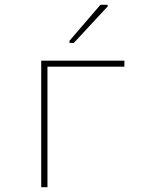

<svg xmlns="http://www.w3.org/2000/svg" viewBox="-20 -781 603 801"><path d="M270 -602H288L429 -754V-761H399L270 -611ZM152 0H178V-503H499V-528H152Z"/></svg>

Font: Noto Sans Mono SemiCondensed Thin
Style: Regular
Weight: 100
Width: 4
Designer: Monotype Design Team
Foundry: Monotype Imaging Inc.
Version: Version 2.014